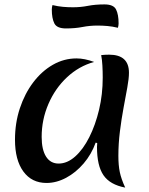

<svg xmlns="http://www.w3.org/2000/svg" viewBox="-20 -818 675 871"><path d="M414 -171Q395 -118 359.5 -76.5Q324 -35 280 -11.5Q236 12 191 12Q124 12 86 -40Q48 -92 48 -184Q48 -260 70 -326.5Q92 -393 130.5 -444Q169 -495 219.5 -524Q270 -553 327 -553Q364 -553 407 -537Q338 -518 284 -467.5Q230 -417 199.5 -346Q169 -275 169 -197Q169 -139 189 -107.5Q209 -76 246 -76Q285 -76 321 -108Q357 -140 385 -195.5Q413 -251 429.5 -320.5Q446 -390 446 -466Q446 -493 444.5 -520.5Q443 -548 439 -568Q449 -569 456.5 -569.5Q464 -570 475 -570Q565 -570 565 -488Q565 -462 557.5 -421Q550 -380 540.5 -329Q531 -278 524 -222Q517 -166 517 -111Q517 -68 523.5 -37Q530 -6 548 33Q479 20 449.5 -23Q420 -66 420 -151Q420 -163 421 -169ZM279 -689Q238 -689 226.5 -712Q215 -735 215 -775Q215 -784 218 -795Q243 -789 265.5 -787Q288 -785 311 -785Q346 -785 379 -791.5Q412 -798 454 -798Q495 -798 506.5 -775Q518 -752 518 -712Q518 -703 515 -692Q490 -698 467.5 -700Q445 -702 422 -702Q387 -702 354 -695.5Q321 -689 279 -689Z"/></svg>

Font: Merienda Medium
Style: Regular
Weight: 500
Designer: Eduardo Rodriguez Tunni
Foundry: Eduardo Rodriguez Tunni
Version: Version 2.001; ttfautohint (v1.8.4.7-5d5b)